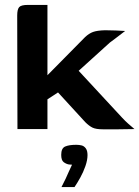

<svg xmlns="http://www.w3.org/2000/svg" viewBox="-20 -525 567 781"><path d="M51 0 50 -462Q50 -487 58 -496Q66 -505 93 -505H173V-219L326 -374Q342 -389 358.5 -395Q375 -401 407 -402Q431 -402 451.5 -401Q472 -400 489 -399Q485 -396 474 -387.5Q463 -379 450.5 -369.5Q438 -360 427 -352L300 -237L477 -46Q489 -33 502 -21.5Q515 -10 527 0Q493 1 460 1Q427 1 399 1Q370 1 356 -6Q342 -13 327 -28L216 -149L173 -121V0ZM230 236Q240 217 247 202Q254 187 260 173Q266 159 273 145Q270 145 267 144.5Q264 144 260 144Q249 142 239 134.5Q229 127 229 105Q229 78 245 71Q261 64 290 64Q302 64 312 66.5Q322 69 329 78.5Q336 88 336 106Q336 126 327.5 150.5Q319 175 306.5 197.5Q294 220 283 236Z"/></svg>

Font: Genos SemiBold
Style: Regular
Weight: 600
Designer: Robert E. Leuschke
Foundry: Robert E. Leuschke
Version: Version 1.010